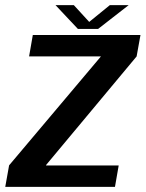

<svg xmlns="http://www.w3.org/2000/svg" viewBox="-38 -729 568 749"><path d="M-17.5 0H410.5L425 -83.5H141.5L142 -85.5L495 -509L510 -592.5H90L75.5 -509H355.5L355 -508L-2.5 -84ZM266 -616H344.5L464 -709H390.5L310 -643.5L250 -709H178.5Z"/></svg>

Font: Anybody Thin Medium
Style: Italic
Weight: 500
Italic angle: -10°
Version: Version 1.113;gftools[0.9.25]